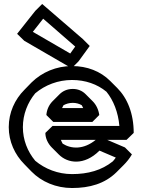

<svg xmlns="http://www.w3.org/2000/svg" viewBox="-20 -895 716 965"><path d="M248 -282H444L479 -317C475 -345 463 -369 446 -386L410 -422C393 -439 371 -448 346 -448C317 -448 295 -437 279 -421L244 -386L243 -385C225 -366 215 -342 213 -317ZM292 -352C293 -355 296 -361 299 -366C312 -373 327 -378 346 -378C362 -378 378 -374 391 -366C393 -363 396 -356 398 -352ZM519 -192H616L652 -227C652 -325 620 -402 569 -453L534 -488C485 -537 418 -563 342 -563C263 -563 191 -532 139 -481L138 -480L103 -444C54 -395 24 -329 24 -256C24 -184 54 -118 103 -69L138 -33C189 19 262 50 342 50C431 50 507 28 565 -29L566 -30L601 -65C616 -80 631 -98 643 -119L608 -154ZM461 -192C400 -142 337 -146 295 -173C292 -178 289 -185 286 -192ZM480 -138 562 -103C557 -95 551 -89 547 -84C491 -39 422 -20 342 -20C271 -20 206 -46 157 -87C118 -134 95 -192 95 -256C95 -320 119 -380 157 -426C207 -468 272 -493 342 -493C409 -493 469 -472 515 -434C550 -391 574 -331 580 -262H244L208 -227C208 -200 221 -173 241 -153L276 -118C320 -74 403 -61 480 -138ZM197 -801 358 -661 333 -626 145 -735ZM192 -875 157 -840 66 -725 102 -690 340 -552 375 -587 431 -664 396 -699Z"/></svg>

Font: Hussar Press
Style: Bold
Weight: 700
Foundry: Cannot Into Space Fonts
Version: Version 1.43